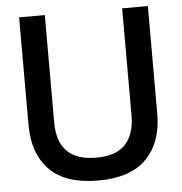

<svg xmlns="http://www.w3.org/2000/svg" viewBox="-54 -815 832 878"><g transform="rotate(-5 362.0 -375.5)"><path d="M66 -270V-763H184V-270Q184 -93 362 -93Q454 -93 496.5 -139.5Q539 -186 539 -270V-763H657V-270Q657 -138 584 -63Q511 12 362 12Q212 12 139 -62.5Q66 -137 66 -270Z"/></g></svg>

Font: Open Sauce One Medium
Style: Regular
Weight: 500
Designer: Alfredo Marco Pradil
Foundry: Creative Sauce Fz LLC
Version: Version 1.477